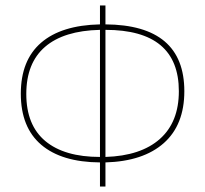

<svg xmlns="http://www.w3.org/2000/svg" viewBox="-20 -672 749 701"><path d="M345 9V-79Q205 -80 130.5 -143.5Q56 -207 56 -330Q56 -452 130 -516Q204 -580 345 -583V-652H365V-583Q653 -581 653 -339Q653 -216 578 -149.5Q503 -83 365 -79V9ZM633 -339Q633 -563 365 -563V-99Q494 -103 563.5 -164.5Q633 -226 633 -339ZM76 -329Q76 -215 145.5 -157Q215 -99 345 -99V-563Q213 -560 144.5 -501Q76 -442 76 -329Z"/></svg>

Font: Alegreya Sans SC Thin
Style: Regular
Weight: 100
Designer: Juan Pablo del Peral
Foundry: Huerta Tipografica
Version: Version 2.007